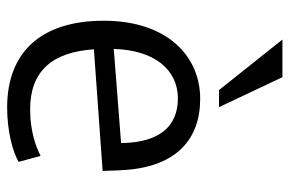

<svg xmlns="http://www.w3.org/2000/svg" viewBox="-160 -658 830 551"><g transform="rotate(90 255.5 -383.0)"><path d="M288 -596 202 -778H94L239 -596ZM391 -315 121 -294C124 -411 181 -478 263 -478C343 -478 390 -425 391 -315ZM471 -262C470 -303 469 -317 468 -330C456.9 -474 380 -542 264 -542C143 -542 40 -449 40 -265C40 -88 128 12 289 12C360 12 418 -5 445 -21L428 -84C402 -71 359 -54 294 -54C185 -54 130 -117 122 -237Z"/></g></svg>

Font: Repo
Style: Regular
Weight: 400
Designer: Stefan Peev
Foundry: Context Ltd
Version: Version 0.000